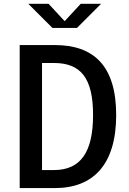

<svg xmlns="http://www.w3.org/2000/svg" viewBox="-20 -960 660 980"><path d="M80.5 0H260C456 0 573 -120 573 -373C573 -626.5 456 -730 260 -730H80.5ZM455 -373C455 -184.5 392.5 -92 255 -92H194.5V-638.5H255C392.5 -638.5 455 -561.5 455 -373ZM124.5 -940.5H228L310 -852L392 -940.5H496L373 -817.5H247.5Z"/></svg>

Font: Monaspace Neon Medium
Style: Regular
Weight: 500
Designer: Riley Cran & the Lettermatic Team
Foundry: Lettermatic
Version: Version 1.200 (Monaspace Neon)